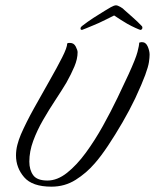

<svg xmlns="http://www.w3.org/2000/svg" viewBox="-20 -695 581 720"><path d="M173 5Q101 5 70.5 -30.5Q40 -66 40 -112Q40 -132 45 -151.5Q50 -171 58 -190Q78 -236 107.5 -289Q137 -342 165.5 -392Q194 -442 213 -479.5Q232 -517 232 -532Q235 -534 238 -534Q241 -534 243 -534Q257 -534 264 -520.5Q271 -507 271 -499Q271 -474 259 -445.5Q247 -417 229 -385Q211 -355 187.5 -319.5Q164 -284 141.5 -245Q119 -206 104.5 -166.5Q90 -127 90 -89Q90 -58 104.5 -38Q119 -18 158 -18Q195 -18 231.5 -47Q268 -76 302 -122.5Q336 -169 366 -223Q396 -277 420.5 -328Q445 -379 462 -416Q489 -475 495.5 -500Q502 -525 502 -535Q505 -536 507.5 -536.5Q510 -537 512 -537Q527 -537 534 -520.5Q541 -504 541 -490Q541 -479 538.5 -462Q536 -445 524.5 -413.5Q513 -382 487 -326Q466 -282 439 -235.5Q412 -189 385 -148.5Q358 -108 335 -82Q304 -46 263.5 -20.5Q223 5 173 5ZM287 -583Q282 -583 282 -588Q282 -593 287 -597Q309 -614 330.5 -628Q352 -642 372 -654Q383 -661 395.5 -668Q408 -675 415 -675Q421 -675 431.5 -669Q442 -663 446 -658Q457 -648 476.5 -631Q496 -614 512 -597Q514 -595 514 -591Q514 -587 511 -584.5Q508 -582 506 -583Q502 -584 487.5 -590.5Q473 -597 457 -606Q445 -613 434 -620Q423 -627 408 -637Q395 -630 379 -622.5Q363 -615 351 -609Q344 -606 330 -600Q316 -594 303.5 -589Q291 -584 288 -583Z"/></svg>

Font: Birthstone
Style: Regular
Weight: 400
Designer: Robert E. Leuschke
Foundry: Robert E. Leuschke
Version: Version 1.013; ttfautohint (v1.8.3)